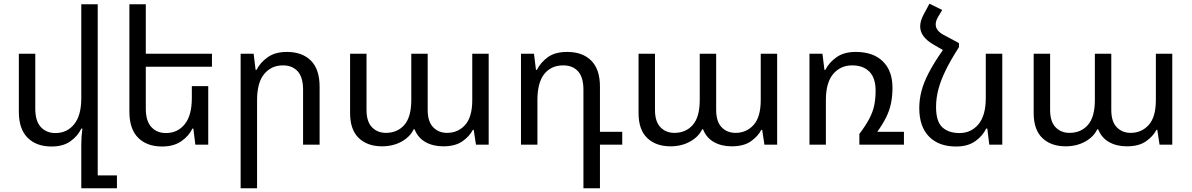

<svg xmlns="http://www.w3.org/2000/svg" viewBox="-20 -783 6452 1039"><path d="M508.8 166H612.8V235.8H419.9V-1Q419.9 -43.9 425.8 -86.9H419.9Q400.9 -46.9 361.3 -18.6Q321.8 9.8 258.8 9.8Q176.8 9.8 129.4 -37.6Q82 -85 82 -178.2V-492.2H170.9V-194.8Q170.9 -127.9 200.9 -95.5Q231 -63 279.8 -63Q342.8 -63 381.3 -110.6Q419.9 -158.2 419.9 -252V-759.8H508.8Z M1106.9 -316.9V0H1037.1L1026.4 -86.9H1021Q1002 -46.9 960.9 -18.6Q919.9 9.8 856.9 9.8Q774.9 9.8 727.5 -37.6Q680.2 -85 680.2 -178.2V-759.8H769V-492.2H1127V-421.9H769V-194.8Q769 -127.9 799.1 -95.5Q829.1 -63 877.9 -63Q940.9 -63 979.5 -110.6Q1018.1 -158.2 1018.1 -252V-316.9Z M1282.2 235.8V-492.2H1352.5L1363.3 -404.8H1368.2Q1388.2 -444.8 1428.7 -473.4Q1469.2 -502 1532.2 -502Q1615.2 -502 1662.4 -455.1Q1709.5 -408.2 1709.5 -314V0H1620.1V-296.9Q1620.1 -365.2 1590.8 -397.2Q1561.5 -429.2 1511.2 -429.2Q1448.2 -429.2 1409.7 -382.6Q1371.1 -335.9 1371.1 -241.2V235.8Z M2047.4 8.8Q1968.3 8.8 1921.4 -36.1Q1874.5 -81.1 1874.5 -170.9V-492.2H1963.4V-188Q1963.4 -125 1992.9 -94.5Q2022.5 -64 2068.4 -64Q2130.4 -64 2168 -106.9Q2205.6 -149.9 2205.6 -241.2V-492.2H2294.4V-188Q2294.4 -125 2324 -94.5Q2353.5 -64 2399.4 -64Q2458.5 -64 2497.1 -106.9Q2535.6 -149.9 2535.6 -241.2V-492.2H2624.5V0H2555.7L2543.5 -80.1H2538.6Q2520.5 -44.9 2481.9 -18.1Q2443.4 8.8 2378.4 8.8Q2323.2 8.8 2282.5 -14.2Q2241.7 -37.1 2223.6 -83H2218.3Q2199.7 -43 2153.6 -17.1Q2107.4 8.8 2047.4 8.8Z M3137.2 235.8V-296.9Q3137.2 -365.2 3107.9 -397.2Q3078.6 -429.2 3028.3 -429.2Q2962.4 -429.2 2925.3 -382.6Q2888.2 -335.9 2888.2 -241.2V0H2799.3V-492.2H2869.6L2880.4 -404.8H2885.3Q2905.3 -444.8 2944.3 -473.4Q2983.4 -502 3049.3 -502Q3132.3 -502 3179.4 -455.1Q3226.6 -408.2 3226.6 -314V-69.8H3347.2V0H3226.6V235.8Z M3608.4 8.8Q3529.3 8.8 3482.4 -36.1Q3435.5 -81.1 3435.5 -170.9V-492.2H3524.4V-188Q3524.4 -125 3554 -94.5Q3583.5 -64 3629.4 -64Q3691.4 -64 3729 -106.9Q3766.6 -149.9 3766.6 -241.2V-492.2H3855.5V-188Q3855.5 -125 3885 -94.5Q3914.6 -64 3960.4 -64Q4019.5 -64 4058.1 -106.9Q4096.7 -149.9 4096.7 -241.2V-492.2H4185.5V0H4116.7L4104.5 -80.1H4099.6Q4081.5 -44.9 4043 -18.1Q4004.4 8.8 3939.5 8.8Q3884.3 8.8 3843.5 -14.2Q3802.7 -37.1 3784.7 -83H3779.3Q3760.7 -43 3714.6 -17.1Q3668.5 8.8 3608.4 8.8Z M4727.5 -69.8H4871.6V0H4630.4V-58.1Q4666.5 -106 4685.5 -143.1Q4704.6 -180.2 4711.4 -215.6Q4718.3 -251 4718.3 -293Q4718.3 -360.8 4684.8 -395Q4651.4 -429.2 4591.3 -429.2Q4528.3 -429.2 4488.8 -382.6Q4449.2 -335.9 4449.2 -241.2V0H4360.4V-492.2H4430.7L4441.4 -404.8H4446.3Q4466.3 -444.8 4506.8 -473.4Q4547.4 -502 4610.4 -502Q4705.6 -502 4757.6 -450.9Q4809.6 -399.9 4809.6 -308.1Q4809.6 -262.2 4801.5 -223.6Q4793.5 -185.1 4775.4 -148.4Q4757.3 -111.8 4727.5 -69.8Z M5169.4 -549.8V-527.8Q5124.5 -458 5097.7 -403.1Q5070.8 -348.1 5058.1 -300Q5045.4 -252 5045.4 -204.1Q5045.4 -126 5079.1 -94.5Q5112.8 -63 5172.4 -63Q5235.4 -63 5274.9 -110.6Q5314.5 -158.2 5314.5 -252V-492.2H5403.8V0H5333.5L5322.8 -86.9H5316.4Q5297.4 -46.9 5257.1 -18.6Q5216.8 9.8 5153.8 9.8Q5059.6 9.8 5007.1 -44.2Q4954.6 -98.1 4954.6 -198.2Q4954.6 -243.2 4966.1 -288.6Q4977.5 -334 5005.6 -388.4Q5033.7 -442.9 5082.5 -512.2L5029.8 -543Q4959.5 -584 4959.5 -640.1Q4959.5 -669.9 4978.5 -705.1L5009.8 -763.2L5078.6 -729L5056.6 -691.9Q5043.5 -669.9 5043.5 -650.9Q5043.5 -617.2 5086.4 -594.2Z M5746.6 8.8Q5667.5 8.8 5620.6 -36.1Q5573.7 -81.1 5573.7 -170.9V-492.2H5662.6V-188Q5662.6 -125 5692.1 -94.5Q5721.7 -64 5767.6 -64Q5829.6 -64 5867.2 -106.9Q5904.8 -149.9 5904.8 -241.2V-492.2H5993.7V-188Q5993.7 -125 6023.2 -94.5Q6052.7 -64 6098.6 -64Q6157.7 -64 6196.3 -106.9Q6234.9 -149.9 6234.9 -241.2V-492.2H6323.7V0H6254.9L6242.7 -80.1H6237.8Q6219.7 -44.9 6181.2 -18.1Q6142.6 8.8 6077.6 8.8Q6022.5 8.8 5981.7 -14.2Q5940.9 -37.1 5922.9 -83H5917.5Q5898.9 -43 5852.8 -17.1Q5806.6 8.8 5746.6 8.8Z"/></svg>

Font: Kurinto Seri
Style: Regular
Weight: 400
Designer: Kurinto was developed by Clint Goss from a range of fonts that are compatible with the SIL Open Font License Version 1.1
Foundry: Clinton F. Goss
Version: Version 2.196; July 25, 2020